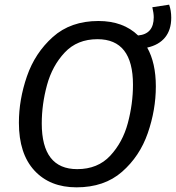

<svg xmlns="http://www.w3.org/2000/svg" viewBox="-20 -791 754 823"><path d="M611 -587Q648 -521 648 -421Q648 -320 613.5 -220.5Q579 -121 503 -54.5Q427 12 308 12Q194 12 127.5 -60Q61 -132 61 -265Q61 -364 95.5 -464Q130 -564 206.5 -632.5Q283 -701 402 -701Q508 -701 572 -639Q639 -645 639 -717Q639 -734 633 -760L705 -771Q714 -746 714 -715Q714 -663 687.5 -630.5Q661 -598 611 -587ZM550 -428Q550 -623 398 -623Q311 -623 257.5 -566Q204 -509 181.5 -426.5Q159 -344 159 -262Q159 -66 311 -66Q399 -66 452.5 -123.5Q506 -181 528 -263.5Q550 -346 550 -428Z"/></svg>

Font: FiraGO
Style: Italic
Weight: 400
Italic angle: -8°
Designer: bBox Type GmbH
Foundry: bBox Type GmbH
Version: Version 1.001